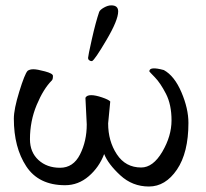

<svg xmlns="http://www.w3.org/2000/svg" viewBox="-20 -679 762 710"><path d="M391.6 -659.2Q417 -659.2 417 -636.7Q417 -604.5 373.5 -530.8Q330.1 -457 320.3 -453.1H317.4Q314.5 -453.1 310.1 -456.1Q305.7 -459 305.7 -465.3Q305.7 -471.7 319.8 -534.7Q334 -597.7 346.7 -634.8Q349.6 -642.6 364.3 -650.9Q378.9 -659.2 391.6 -659.2ZM502 -59.6Q545.9 -59.6 580.1 -117.7Q614.3 -175.8 614.3 -233.9Q614.3 -292 593.8 -332Q573.2 -372.1 552.7 -393.1Q532.2 -414.1 532.2 -415Q532.2 -434.6 585.9 -419.9Q625 -398.4 650.9 -337.9Q676.8 -277.3 676.8 -224.6Q676.8 -114.3 634.3 -51.8Q591.8 10.7 530.8 10.7Q469.7 10.7 424.8 -30.8Q379.9 -72.3 365.2 -109.4Q346.7 -60.5 308.1 -27.3Q269.5 5.9 220.7 5.9Q123 5.9 77.1 -64Q31.2 -133.8 31.2 -240.2Q31.2 -275.4 51.3 -340.3Q71.3 -405.3 82 -417Q89.8 -422.9 103.5 -422.9Q117.2 -422.9 146.5 -415Q175.8 -407.2 175.8 -398.4Q175.8 -385.7 171.9 -381.8Q140.6 -350.6 115.7 -291Q90.8 -231.4 90.8 -164.1Q90.8 -116.2 122.1 -87.4Q153.3 -58.6 202.1 -58.6Q251 -58.6 275.9 -107.9Q300.8 -157.2 300.8 -218.8L295.9 -317.4Q300.8 -327.1 316.9 -327.1Q333 -327.1 357.4 -318.8Q381.8 -310.5 387.7 -303.7L379.9 -222.7Q379.9 -157.2 412.1 -108.4Q444.3 -59.6 502 -59.6Z"/></svg>

Font: CrimsonText-Roman
Style: Roman
Weight: 400
Version: Version 0.13